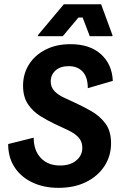

<svg xmlns="http://www.w3.org/2000/svg" viewBox="-20 -870 590 902"><path d="M255 12.5Q185.8 12.5 132.1 -12.9Q78.3 -38.3 48.3 -84.6Q18.3 -130.8 18.3 -193.3L138.3 -223.3Q138.3 -163.3 171.7 -127.9Q205 -92.5 262.5 -92.5Q310 -92.5 338.3 -116.2Q366.7 -140 366.7 -175Q366.7 -200.8 354.2 -217.5Q341.7 -234.2 323.3 -245.4Q305 -256.7 285.8 -265L235.8 -288.3Q202.5 -304.2 168.3 -325.4Q134.2 -346.7 111.3 -380.8Q88.3 -415 88.3 -467.5Q88.3 -522.5 115.8 -566.7Q143.3 -610.8 193.8 -636.7Q244.2 -662.5 310.8 -662.5Q402.5 -662.5 454.6 -615Q506.7 -567.5 510 -490L392.5 -455.8Q392.5 -506.7 368.8 -532.9Q345 -559.2 302.5 -559.2Q263.3 -559.2 240.8 -538.8Q218.3 -518.3 218.3 -487.5Q218.3 -460 236.2 -441.7Q254.2 -423.3 280 -411.7L325 -390.8Q367.5 -371.7 408.3 -348.3Q449.2 -325 475.4 -289.6Q501.7 -254.2 501.7 -196.7Q501.7 -137.5 470.8 -90Q440 -42.5 384.6 -15Q329.2 12.5 255 12.5ZM158.3 -700V-705L280 -850H455L508.3 -705V-700H401.7L368.3 -787.5H348.3L275 -700Z"/></svg>

Font: Familjen Grotesk GF
Style: Bold Italic
Weight: 700
Designer: Anders Wikstroem, Jonas Baeckman, Matilda Gysing, Kristian Moeller
Foundry: Familjen STHML AB
Version: Version 2.000; Beta; Release 4; Build 6